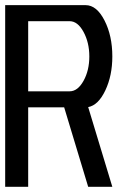

<svg xmlns="http://www.w3.org/2000/svg" viewBox="-20 -722 535 742"><path d="M325.2 -503.9Q325.2 -557.6 302.7 -598.9Q280.3 -640.1 249 -640.1H88.9V-369.1H249Q280.3 -369.1 302.7 -409.4Q325.2 -449.7 325.2 -503.9ZM414.1 -503.9Q414.1 -429.7 387 -372.6Q359.9 -315.4 320.8 -308.1L414.1 0H320.8L228 -307.1H88.9V0H0V-702.1H311Q353.5 -702.1 383.8 -643.1Q414.1 -584 414.1 -503.9Z"/></svg>

Font: Favorite Color
Style: Regular
Weight: 400
Designer: Bryce Wilner
Version: Version 1.000;PS 1.0;hotconv 16.6.51;makeotf.lib2.5.65220 DE